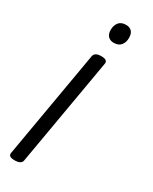

<svg xmlns="http://www.w3.org/2000/svg" viewBox="-254 -570 888 1118"><g transform="rotate(30 190.0 -11.0)"><path d="M201 -285Q245 -285 240 -257L115 466Q113 479 100.5 486Q88 493 66 493Q22 493 27 466L152 -257Q155 -271 167 -278Q179 -285 201 -285ZM235 -515Q259 -515 273 -501Q287 -487 287 -458Q288 -429 272 -408.5Q256 -388 223 -388Q199 -388 185 -403Q171 -418 171 -445Q171 -475 186.5 -495Q202 -515 235 -515Z"/></g></svg>

Font: Playwrite DE VA
Style: Regular
Weight: 400
Designer: Veronika Burian, José Scaglione
Foundry: TypeTogether
Version: Version 1.002